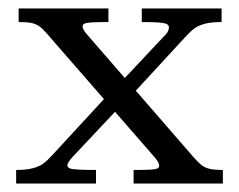

<svg xmlns="http://www.w3.org/2000/svg" viewBox="-20 -433 564 453"><path d="M355.6 -42.5Q355.6 -49.9 342 -65.2L90.9 -353.4Q80.8 -365.1 73.1 -370.7Q65.5 -376.2 55.2 -378.6Q44.9 -381 24 -381V-413H235.8V-381Q213.2 -381 199 -380.3Q184.8 -379.6 179.8 -377.5Q174.9 -375.4 174.9 -370.5Q174.9 -363.5 185.9 -351L438.1 -60.5Q448.5 -48.9 455.8 -43.2Q463 -37.5 474 -34.8Q485 -32 505.8 -32V0H295.2V-32Q318.1 -32 332.2 -32.6Q346.4 -33.2 351 -35.4Q355.6 -37.5 355.6 -42.5ZM250.8 -223.8 370.8 -351.5Q378.5 -359.2 378.5 -368.8Q378.5 -373.4 373.8 -376Q369.1 -378.6 355.6 -379.8Q342.1 -381 314.5 -381V-413H502.8V-381Q478 -381 462.7 -376.8Q447.4 -372.5 438.6 -365.9Q429.8 -359.4 418.2 -346.8L274.8 -191.2ZM270.2 -189.2 151.1 -62.6Q145.2 -56 142.1 -51.3Q139 -46.6 139 -42.9Q139 -38.1 144.5 -35.8Q150 -33.5 166 -32.8Q182 -32 206.5 -32V0H18.1V-32Q42.9 -32 58.2 -36.3Q73.6 -40.6 82.4 -47.2Q91.2 -53.8 102.8 -66.4L246.1 -221.8Z"/></svg>

Font: Didactic
Style: Regular
Weight: 400
Designer: Tyler Finck
Foundry: Etcetera Type Co
Version: Version 3.007;FEAKit 1.0